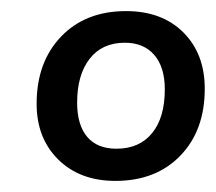

<svg xmlns="http://www.w3.org/2000/svg" viewBox="-20 -737 389 346"><path d="M46 -550Q46 -625 90 -671Q134 -717 207 -717Q272 -717 310.5 -678.5Q349 -640 349 -577Q349 -502 305 -456.5Q261 -411 188 -411Q124 -411 85 -449.5Q46 -488 46 -550ZM277 -576Q277 -616 258 -638Q239 -660 205 -660Q164 -660 141.5 -631Q119 -602 119 -552Q119 -512 137 -490.5Q155 -469 190 -469Q231 -469 254 -497Q277 -525 277 -576Z"/></svg>

Font: Muli
Style: Italic
Weight: 400
Italic angle: -4.541°
Designer: Vernon Adams
Foundry: Vernon Adams
Version: Version 2.001